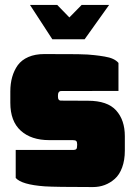

<svg xmlns="http://www.w3.org/2000/svg" viewBox="-20 -756 551 781"><path d="M324.2 -596.2H192.9L102.1 -735.8H212.9L262.2 -685.1L312 -735.8H423.8ZM357.9 4.9Q204.1 4.9 161.6 2Q67.9 -4.9 43.9 -32.2V-146H275.9Q287.6 -146 290.8 -150.1Q293.9 -154.3 293.9 -168Q293.9 -178.2 290.5 -182.1Q287.1 -186 275.9 -186H180.2Q106.9 -186 64.5 -224.4Q22 -262.7 22 -337.9V-383.8Q22 -447.8 52.2 -490.7Q67.9 -512.2 95.5 -524.2Q123 -536.1 160.2 -536.1Q270 -536.1 295.9 -535.6Q342.8 -534.7 364.3 -531.7Q383.3 -529.8 405.8 -525.9Q445.8 -519.5 461.9 -500V-386.2Q230 -386.2 226.1 -385.7Q215.8 -383.3 215.8 -368.2V-361.8Q215.8 -348.1 226.1 -346.7Q230 -346.2 337.9 -346.2Q417 -346.2 452.4 -306.9Q487.8 -267.6 487.8 -202.1V-143.1Q487.8 -104.5 476.8 -74.7Q465.8 -44.9 446.8 -28.3Q409.2 4.9 357.9 4.9Z"/></svg>

Font: Squarion Black
Style: Regular
Weight: 900
Designer: Natanael Gama
Version: Version 1.00;September 12, 2019;FontCreator 11.5.0.2425 64-b